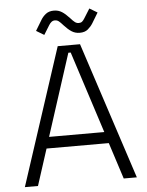

<svg xmlns="http://www.w3.org/2000/svg" viewBox="-59 -929 746 977"><g transform="rotate(-5 314.0 -441.0)"><path d="M95 0H28L257 -700H371L600 0H533L473 -186H155ZM308 -662 173 -244H455L320 -662ZM223 -810 194 -763 154 -787 186 -840Q196 -857 212 -869.5Q228 -882 253 -882Q276 -882 294 -870.5Q312 -859 332 -837Q346 -821 355 -814.5Q364 -808 374 -808Q385 -808 391.5 -813.5Q398 -819 404 -829L434 -877L474 -853L442 -800Q432 -784 416.5 -771Q401 -758 375 -758Q352 -758 334 -769.5Q316 -781 296 -803Q282 -819 273.5 -825.5Q265 -832 254 -832Q244 -832 236.5 -826Q229 -820 223 -810Z"/></g></svg>

Font: Space Grotesk Variable Light
Style: Regular
Weight: 300
Designer: Florian Karsten
Foundry: Florian Karsten
Version: Version 2.000